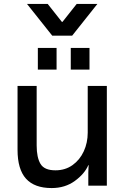

<svg xmlns="http://www.w3.org/2000/svg" viewBox="-20 -942 638 974"><path d="M166 -506V-204Q166 -143 185.5 -110.5Q205 -78 261 -78Q311 -78 348 -104.5Q385 -131 405 -174.5Q425 -218 425 -269V-506H522V0H428V-67Q428 -82 429 -91.5Q430 -101 430 -104H428Q409 -60 359.5 -24Q310 12 242 12Q155 12 112 -35.5Q69 -83 69 -182V-506ZM267 -699V-589H172V-699ZM434 -699V-589H339V-699ZM222 -922 294 -831H297L369 -922H474L346 -761H245L117 -922Z"/></svg>

Font: Museo Sans Medium
Style: Regular
Weight: 500
Designer: Jos Buivenga
Foundry: Jos Buivenga & Rosetta Type Foundry (extension, remastering)
Version: Version 3.600;PS 1.000;hotconv 1.0.88;makeotf.lib2.5.647800;